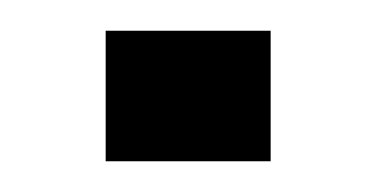

<svg xmlns="http://www.w3.org/2000/svg" viewBox="-20 -105 245 125"><path d="M48.8 -85C48.8 -46.9 48.8 -18.6 48.8 0C96.7 0 132.8 0 156.2 0C156.2 -38.1 156.2 -66.4 156.2 -85Z"/></svg>

Font: DropForged
Style: Regular
Weight: 400
Designer: Antoine
Version: Version 1.0